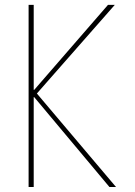

<svg xmlns="http://www.w3.org/2000/svg" viewBox="-20 -750 540 770"><path d="M115.2 -389.6H117.2L413.1 -730.5H440.4L127.9 -375L445.3 0H418.9L117.2 -360.4H115.2V0H94.7V-730.5H115.2Z"/></svg>

Font: Mgen+ 1mn thin
Style: Regular
Weight: 100
Designer: [Source Han Sans]
Ryoko NISHIZUKA  (kana & ideographs); Paul D. Hunt (Latin, Greek & Cyrillic); Wenlong ZHANG  (bopomofo
Version: Version 1.059.20150602